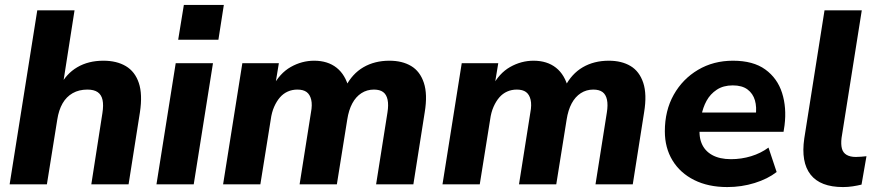

<svg xmlns="http://www.w3.org/2000/svg" viewBox="-20 -747 3563 778"><path d="M19 0 131 -705H282L234 -398H223Q248 -448 293 -474.5Q338 -501 399 -501Q453 -501 490 -479Q527 -457 542.5 -411Q558 -365 547 -292L501 0H350L395 -289Q400 -321 395.5 -342Q391 -363 376 -373.5Q361 -384 334 -384Q300 -384 274.5 -369.5Q249 -355 233.5 -328Q218 -301 212 -262L170 0Z M702 -586 725 -727H887L865 -586ZM614 0 692 -491H843L765 0Z M884 0 962 -491H1110L1094 -394H1084Q1113 -450 1158 -475.5Q1203 -501 1253 -501Q1308 -501 1344 -472.5Q1380 -444 1394 -388L1380 -395Q1407 -448 1452.5 -474.5Q1498 -501 1558 -501Q1610 -501 1646 -479.5Q1682 -458 1697.5 -411.5Q1713 -365 1701 -292L1655 0H1504L1550 -291Q1555 -322 1550.5 -343Q1546 -364 1532.5 -374Q1519 -384 1495 -384Q1467 -384 1444.5 -369.5Q1422 -355 1407.5 -328Q1393 -301 1387 -262L1345 0H1194L1240 -291Q1246 -322 1241 -343Q1236 -364 1222.5 -374Q1209 -384 1185 -384Q1164 -384 1146 -376Q1128 -368 1114.5 -352.5Q1101 -337 1091 -314.5Q1081 -292 1077 -262L1035 0Z M1773 0 1851 -491H1999L1983 -394H1973Q2002 -450 2047 -475.5Q2092 -501 2142 -501Q2197 -501 2233 -472.5Q2269 -444 2283 -388L2269 -395Q2296 -448 2341.5 -474.5Q2387 -501 2447 -501Q2499 -501 2535 -479.5Q2571 -458 2586.5 -411.5Q2602 -365 2590 -292L2544 0H2393L2439 -291Q2444 -322 2439.5 -343Q2435 -364 2421.5 -374Q2408 -384 2384 -384Q2356 -384 2333.5 -369.5Q2311 -355 2296.5 -328Q2282 -301 2276 -262L2234 0H2083L2129 -291Q2135 -322 2130 -343Q2125 -364 2111.5 -374Q2098 -384 2074 -384Q2053 -384 2035 -376Q2017 -368 2003.5 -352.5Q1990 -337 1980 -314.5Q1970 -292 1966 -262L1924 0Z M2927 11Q2850 11 2793 -17.5Q2736 -46 2705 -97Q2674 -148 2674 -215Q2674 -299 2710 -363Q2746 -427 2808.5 -464Q2871 -501 2950 -501Q3032 -501 3081 -465.5Q3130 -430 3149 -370.5Q3168 -311 3159 -239L3155 -213H2796L2807 -291H3058L3042 -277Q3047 -313 3039 -340.5Q3031 -368 3009 -384.5Q2987 -401 2949 -401Q2911 -401 2884.5 -383.5Q2858 -366 2843 -338.5Q2828 -311 2822 -278L2817 -243Q2810 -199 2822.5 -167.5Q2835 -136 2865.5 -119Q2896 -102 2942 -102Q2984 -102 3023.5 -114Q3063 -126 3094 -149L3127 -50Q3091 -22 3038 -5.5Q2985 11 2927 11Z M3396 11Q3304 11 3264.5 -39.5Q3225 -90 3239 -186L3321 -705H3472L3390 -188Q3387 -162 3391.5 -145Q3396 -128 3410.5 -119.5Q3425 -111 3448 -111Q3459 -111 3469.5 -112Q3480 -113 3491 -114L3471 1Q3455 5 3435.5 8Q3416 11 3396 11Z"/></svg>

Font: Nunito Sans 12pt ExtraLight 12pt ExtraBold
Style: Italic
Weight: 800
Italic angle: -9°
Version: Version 3.101;gftools[0.9.27]